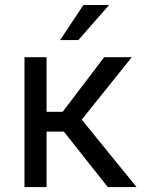

<svg xmlns="http://www.w3.org/2000/svg" viewBox="-20 -761 586 781"><path d="M169.4 -528.3H79.6V0H169.4V-225.6H239.7L418.5 0H535.6L312.5 -274.4L516.1 -528.3H403.8L234.9 -306.2H169.4ZM224.6 -598.1H298.8L423.8 -740.7H319.3Z"/></svg>

Font: Bert Sans
Style: Regular
Weight: 400
Designer: Christian Robertson (Google), Cristiano Sobral
Foundry: Google, Cristiano Sobral
Version: Version 3.101